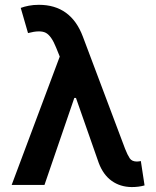

<svg xmlns="http://www.w3.org/2000/svg" viewBox="-20 -757 640 786"><path d="M519 8.8Q472.2 8.3 437.5 -16.4Q402.8 -41 384.3 -89.8L291 -356H284.2L162.1 0H27.8L224.6 -525.4L210 -561.5Q190.4 -610.8 167.2 -622.8Q144 -634.8 94.7 -621.6L64.9 -724.6Q79.1 -730 97.9 -733.6Q116.7 -737.3 139.2 -737.3Q270.5 -737.3 319.3 -606.9L492.2 -147.5Q502 -122.6 511 -109.1Q520 -95.7 540.5 -95.7Q550.8 -96.2 556.6 -97.7L571.8 2Q548.3 8.8 519 8.8Z"/></svg>

Font: Inter Semi Bold
Style: Regular
Weight: 600
Designer: Rasmus Andersson
Foundry: rsms
Version: Version 4.000;git-e0f93cc